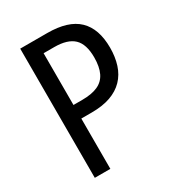

<svg xmlns="http://www.w3.org/2000/svg" viewBox="-173 -816 838 919"><g transform="rotate(-30 246.0 -357.0)"><path d="M229 -714Q345 -714 400 -661Q455 -608 455 -503Q455 -452 441.5 -410Q428 -368 399.5 -338.5Q371 -309 327.5 -293.5Q284 -278 223 -278H166V0H80V-714ZM225 -639H166V-353H214Q267 -353 300.5 -368Q334 -383 350 -416Q366 -449 366 -501Q366 -574 332 -606.5Q298 -639 225 -639Z"/></g></svg>

Font: Noto Sans Thai Condensed
Style: Regular
Weight: 400
Width: 3
Designer: Monotype Design Team
Foundry: Monotype Imaging Inc.
Version: Version 2.002